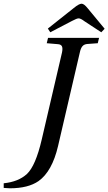

<svg xmlns="http://www.w3.org/2000/svg" viewBox="-63 -896 584 1035"><path d="M195 -742 335 -853Q363 -876 377 -876Q390 -876 410 -851L501 -741L483 -722L393 -781Q372 -797 361 -797Q351 -797 325 -783L208 -722ZM-43 92Q36 84 82 42Q129 -2 162 -144L271 -612Q276 -635 271 -646Q266 -657 248 -658L189 -663L196 -692H471L464 -663L409 -659Q391 -658 381.5 -647Q372 -636 367 -612L250 -109Q218 28 145 80Q89 119 -10 119Q-21 119 -43 117Z"/></svg>

Font: Lingua Franca
Style: Italic
Weight: 400
Italic angle: -13°
Version: Version 1.19